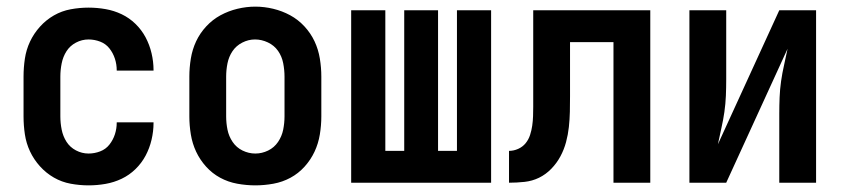

<svg xmlns="http://www.w3.org/2000/svg" viewBox="-20 -551 2540 579"><path d="M247 8Q220 8 193 3Q166 -2 142.5 -15.5Q119 -29 100.5 -49.5Q82 -70 70.5 -94.5Q59 -119 55 -146Q51 -173 51 -200V-320Q51 -347 55 -374Q59 -401 70.5 -425.5Q82 -450 100.5 -470.5Q119 -491 142.5 -504.5Q166 -518 193 -523Q220 -528 247 -528Q273 -528 298.5 -523.5Q324 -519 347 -508Q370 -497 388.5 -479Q407 -461 419 -438.5Q431 -416 437 -390.5Q443 -365 443 -340Q443 -339 443 -338.5Q443 -338 443 -338H332Q332 -338 332 -338.5Q332 -339 332 -339Q332 -357 326.5 -374Q321 -391 310 -405Q299 -419 282 -425.5Q265 -432 247 -432Q227 -432 209 -422.5Q191 -413 180.5 -396.5Q170 -380 166 -360Q162 -340 162 -320V-200Q162 -180 166 -160Q170 -140 180.5 -123.5Q191 -107 209 -97.5Q227 -88 247 -88Q265 -88 282 -94.5Q299 -101 310 -115Q321 -129 326.5 -146Q332 -163 332 -181Q332 -181 332 -181.5Q332 -182 332 -182H443Q443 -182 443 -181.5Q443 -181 443 -180Q443 -155 437 -129.5Q431 -104 419 -81.5Q407 -59 388.5 -41Q370 -23 347 -12Q324 -1 298.5 3.5Q273 8 247 8Z M750 8Q723 8 695.5 3Q668 -2 644 -15Q620 -28 601.5 -48.5Q583 -69 571.5 -93.5Q560 -118 555.5 -145.5Q551 -173 551 -200V-320Q551 -347 555.5 -374.5Q560 -402 571.5 -426.5Q583 -451 602 -471.5Q621 -492 645 -505Q669 -518 696 -524.5Q723 -531 750 -531Q777 -531 804 -524.5Q831 -518 855 -505Q879 -492 898 -471.5Q917 -451 928.5 -426.5Q940 -402 944.5 -374.5Q949 -347 949 -320V-200Q949 -173 944.5 -145.5Q940 -118 928.5 -93.5Q917 -69 898.5 -48.5Q880 -28 856 -15Q832 -2 804.5 3Q777 8 750 8ZM750 -88Q770 -88 788.5 -97Q807 -106 818.5 -123Q830 -140 834 -160Q838 -180 838 -200V-320Q838 -340 834 -360.5Q830 -381 818.5 -397.5Q807 -414 788 -423Q769 -432 749 -432Q729 -432 710.5 -422.5Q692 -413 681 -396.5Q670 -380 666 -360Q662 -340 662 -320V-200Q662 -180 666 -160Q670 -140 681.5 -123Q693 -106 711.5 -97Q730 -88 750 -88Z M1039 0V-520H1142V-96H1199V-520H1301V-96H1358V-520H1461V0Z M1515 0V-96Q1529 -96 1542.5 -102Q1556 -108 1565 -119Q1574 -130 1578.5 -144Q1583 -158 1585 -172Q1587 -186 1587.5 -200.5Q1588 -215 1588 -229Q1588 -237 1588 -245Q1588 -253 1588 -261V-520H1941V0H1830V-424H1699V-261Q1699 -237 1698.5 -214Q1698 -191 1695.5 -168Q1693 -145 1687 -122.5Q1681 -100 1670 -79.5Q1659 -59 1642.5 -42Q1626 -25 1605.5 -15Q1585 -5 1561.5 -2.5Q1538 0 1515 0Z M2059 0V-520H2170V-312Q2170 -287 2169 -262.5Q2168 -238 2164.5 -213.5Q2161 -189 2155.5 -165Q2150 -141 2145 -116L2330 -520H2441V0H2330V-208Q2330 -233 2331 -257.5Q2332 -282 2335.5 -306.5Q2339 -331 2344.5 -355Q2350 -379 2355 -404L2170 0Z"/></svg>

Font: Iosevka SS08 Regular
Style: Bold
Weight: 700
Monospace: yes
Designer: Belleve Invis
Foundry: Belleve Invis
Version: Version 16.3.4; ttfautohint (v1.8.4)